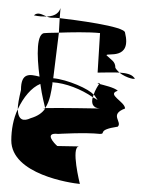

<svg xmlns="http://www.w3.org/2000/svg" viewBox="-20 -514 376 476"><path d="M8 -166C8 -82 155 -60 178 -58C178 -58 155 -150 176 -151C168 -151 135 -152 122 -152C115 -158 88 -186 124 -182C124 -182 191 -186 228 -182C244 -182 219 -192 272 -200C284 -212 250 -230 290 -245C290 -262 243 -280 272 -289C264 -297 237 -303 226 -306C223 -302 216 -291 212 -279L214 -278L222 -266C219 -268 214 -271 210 -273C206 -259 209 -246 228 -245C228 -245 123 -247 92 -246V-245V-246C86 -246 86 -245 92 -245C85 -234 73 -226 56 -221C39 -213 25 -215 24 -243C13 -220 8 -192 8 -166ZM24 -243C38 -273 58 -297 80 -306C84 -276 91 -251 92 -246C104 -264 107 -287 110 -306V-310C143 -308 181 -293 210 -273C211 -275 211 -277 212 -279C202 -293 147 -317 112 -320L126 -433C106 -433 92 -432 92 -432C70 -434 71 -376 78 -324C54 -330 32 -335 32 -291C27 -270 24 -254 24 -243ZM64 -476C77 -473 87 -473 96 -473C84 -478 74 -485 64 -476ZM96 -473C100 -471 105 -470 110 -470C114 -470 119 -470 128 -469L130 -494C127 -485 120 -474 96 -473ZM126 -433C153 -434 200 -435 228 -432L222 -334C240 -334 259 -335 276 -334C272 -338 268 -342 266 -346C266 -362 256 -365 244 -377C244 -384 307 -364 290 -433C290 -449 162 -465 128 -469ZM176 -151H178ZM226 -306 228 -308C220 -309 220 -308 226 -306ZM276 -334C293 -320 322 -314 312 -322C306 -330 292 -333 276 -334Z"/></svg>

Font: bitstorm
Style: maxcn
Weight: 400
Version: Version 0.2